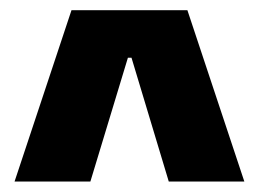

<svg xmlns="http://www.w3.org/2000/svg" viewBox="-20 -659 507 376"><path d="M120 -639H347L458.5 -303.5H310.5L237.5 -546H230.5L157 -303.5H8.5Z"/></svg>

Font: Anek Gujarati Medium ExtraBold
Style: Regular
Weight: 800
Version: Version 1.003